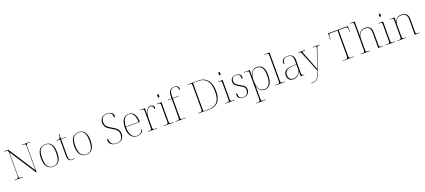

<svg xmlns="http://www.w3.org/2000/svg" viewBox="104 -2482 9823 4433"><g transform="rotate(-20 5015.0 -266.0)"><path d="M50 0H256V-10H215C165 -10 159 -21 159 -98V-653L582 0H592V-616C592 -693 598 -704 648 -704H689V-714H485V-704H526C576 -704 582 -693 582 -616V-55L155 -714H50V-704H93C143 -704 149 -693 149 -616V-98C149 -21 143 -10 93 -10H50Z M996 10C1128 10 1197 -79 1197 -267C1197 -459 1127 -542 1001 -542C866 -542 796 -454 796 -267C796 -79 872 10 996 10ZM996 0C877 0 824 -93 824 -267C824 -448 875 -532 1001 -532C1117 -532 1169 -453 1169 -267C1169 -100 1124 0 996 0Z M1464 10C1482 10 1500 9 1521 5V-5C1500 -1 1485 0 1463 0C1407 0 1385 -31 1385 -132V-526H1512V-536H1385V-657H1375C1375 -602 1371 -570 1353 -553C1339 -540 1316 -536 1279 -536V-526H1357V-141C1357 -30 1387 10 1464 10Z M1813 10C1945 10 2014 -79 2014 -267C2014 -459 1944 -542 1818 -542C1683 -542 1613 -454 1613 -267C1613 -79 1689 10 1813 10ZM1813 0C1694 0 1641 -93 1641 -267C1641 -448 1692 -532 1818 -532C1934 -532 1986 -453 1986 -267C1986 -100 1941 0 1813 0Z M2563 10C2681 10 2741 -67 2741 -169C2741 -286 2654 -330 2563 -384C2479 -433 2432 -470 2432 -555C2432 -652 2480 -714 2575 -714C2662 -714 2707 -676 2707 -575C2726 -575 2733 -589 2733 -614C2733 -675 2668 -724 2576 -724C2471 -724 2404 -651 2404 -560C2404 -459 2446 -417 2553 -357C2667 -293 2713 -249 2713 -168C2713 -63 2666 0 2563 0C2457 0 2405 -51 2405 -166C2386 -166 2379 -150 2379 -126C2379 -59 2436 10 2563 10Z M3060 10C3161 10 3214 -51 3214 -85C3214 -94 3211 -99 3205 -103C3182 -39 3137 0 3061 0C2957 0 2885 -88 2887 -276H3229V-290C3229 -448 3161 -542 3051 -542C2927 -542 2858 -451 2858 -262C2858 -87 2936 10 3060 10ZM3201 -286H2888C2895 -433 2938 -532 3050 -532C3148 -532 3200 -430 3201 -286Z M3332 0H3551V-10H3516C3456 -10 3449 -14 3449 -88V-297C3449 -428 3506 -529 3584 -529C3628 -529 3647 -503 3647 -443C3666 -443 3673 -458 3673 -476C3673 -514 3640 -544 3589 -544C3513 -544 3468 -463 3450 -397H3448V-536H3326V-526H3344C3417 -526 3421 -522 3421 -452V-88C3421 -14 3414 -10 3354 -10H3332Z M3835 -658C3848 -658 3855 -666 3855 -698C3855 -729 3848 -738 3835 -738C3823 -738 3815 -729 3815 -698C3815 -666 3823 -658 3835 -658ZM3719 0H3961V-10H3931C3858 -10 3854 -14 3854 -84V-536H3741V-526H3759C3819 -526 3826 -522 3826 -448V-84C3826 -14 3822 -10 3749 -10H3719Z M4004 0H4252V-10H4198C4138 -10 4131 -14 4131 -88V-526H4275V-536H4131V-600C4131 -706 4174 -762 4252 -762C4319 -762 4335 -722 4335 -658C4345 -658 4357 -667 4357 -694C4357 -729 4326 -772 4254 -772C4159 -772 4103 -709 4103 -600V-536H4008V-526H4103V-88C4103 -14 4096 -10 4036 -10H4004Z M4564 0H4833C5037 0 5130 -123 5130 -342C5130 -569 5028 -714 4829 -714H4564V-704H4607C4657 -704 4663 -693 4663 -616V-98C4663 -21 4657 -10 4607 -10H4564ZM4819 -10H4691V-704H4820C5017 -704 5102 -567 5102 -342C5102 -117 5019 -10 4819 -10Z M5338 -658C5351 -658 5358 -666 5358 -698C5358 -729 5351 -738 5338 -738C5326 -738 5318 -729 5318 -698C5318 -666 5326 -658 5338 -658ZM5222 0H5464V-10H5434C5361 -10 5357 -14 5357 -84V-536H5244V-526H5262C5322 -526 5329 -522 5329 -448V-84C5329 -14 5325 -10 5252 -10H5222Z M5677 10C5763 10 5824 -47 5824 -131C5824 -191 5804 -230 5702 -283C5621 -325 5575 -358 5575 -421C5575 -491 5609 -532 5682 -532C5749 -532 5783 -506 5783 -405C5802 -405 5809 -419 5809 -445C5809 -489 5775 -542 5685 -542C5600 -542 5547 -493 5547 -422C5547 -349 5584 -315 5700 -252C5781 -208 5796 -180 5796 -132C5796 -54 5755 0 5677 0C5582 0 5562 -46 5562 -137C5543 -137 5536 -123 5536 -95C5536 -50 5565 10 5677 10Z M5900 240H6135V230H6093C6033 230 6026 226 6026 152V13C6026 -60 6026 -125 6025 -152H6027C6047 -50 6108 10 6193 10C6311 10 6385 -80 6385 -278C6385 -460 6325 -546 6192 -546C6103 -546 6044 -480 6027 -392H6025V-536H5877V-526H5921C5994 -526 5998 -522 5998 -452V152C5998 226 5991 230 5931 230H5900ZM6196 -5C6071 -5 6026 -108 6026 -279C6026 -427 6069 -531 6193 -531C6313 -531 6357 -446 6357 -273C6357 -97 6299 -5 6196 -5Z M6457 0H6699V-10H6670C6596 -10 6592 -14 6592 -84V-760H6457V-750H6497C6557 -750 6564 -746 6564 -672V-84C6564 -14 6560 -10 6487 -10H6457Z M6904 10C7002 10 7056 -63 7078 -115H7080V0H7172V-10H7165C7111 -10 7107 -25 7107 -100V-386C7107 -481 7065 -542 6948 -542C6833 -542 6804 -482 6804 -428C6804 -409 6811 -395 6825 -395C6825 -486 6849 -532 6948 -532C7061 -532 7079 -471 7079 -371V-296L6996 -293C6838 -287 6762 -245 6762 -138C6762 -39 6812 10 6904 10ZM6910 -5C6828 -5 6790 -62 6790 -135C6790 -221 6843 -277 6994 -283L7079 -286V-170C7079 -94 7004 -5 6910 -5Z M7255 230V240H7256C7419 240 7431 193 7503 -16L7663 -478C7679 -525 7684 -526 7736 -526H7740V-536H7569V-526H7610C7651 -526 7656 -519 7656 -505C7656 -492 7647 -465 7636 -433L7546 -171C7525 -110 7510 -68 7497 -29C7480 -73 7439 -171 7415 -234L7344 -417C7322 -473 7313 -492 7313 -505C7313 -519 7318 -526 7359 -526H7387V-536H7213V-526H7216C7269 -526 7271 -525 7290 -478L7485 6C7417 204 7397 228 7255 230Z M8119 0H8388V-10H8324C8274 -10 8268 -21 8268 -98V-699H8430C8482 -699 8489 -685 8491 -630L8494 -563H8504L8498 -714H8013L8007 -563H8017L8020 -630C8022 -685 8029 -699 8081 -699H8240V-98C8240 -21 8234 -10 8184 -10H8119Z M8554 0H8780V-10H8761C8688 -10 8684 -14 8684 -84V-334C8684 -461 8751 -527 8852 -527C8945 -527 8985 -478 8985 -360V0H9107V-10H9090C9017 -10 9013 -14 9013 -84V-362C9013 -489 8956 -542 8852 -542C8772 -542 8709 -496 8685 -416H8683C8684 -454 8684 -465 8684 -482V-760H8564V-750H8589C8649 -750 8656 -746 8656 -672V-84C8656 -14 8652 -10 8579 -10H8554Z M9280 -658C9293 -658 9300 -666 9300 -698C9300 -729 9293 -738 9280 -738C9268 -738 9260 -729 9260 -698C9260 -666 9268 -658 9280 -658ZM9164 0H9406V-10H9376C9303 -10 9299 -14 9299 -84V-536H9186V-526H9204C9264 -526 9271 -522 9271 -448V-84C9271 -14 9267 -10 9194 -10H9164Z M9451 0H9672V-10H9656C9583 -10 9579 -14 9579 -84V-344C9579 -433 9615 -527 9746 -527C9847 -527 9883 -464 9883 -375V0H10003V-10H9988C9915 -10 9911 -14 9911 -84V-357C9911 -482 9861 -542 9746 -542C9669 -542 9605 -500 9581 -427H9579V-536H9456V-526H9484C9544 -526 9551 -521 9551 -452V-84C9551 -14 9547 -10 9474 -10H9451Z"/></g></svg>

Font: Noto Serif Display Thin
Style: Regular
Weight: 100
Designer: Monotype Design Team
Foundry: Monotype Imaging Inc.
Version: Version 2.009